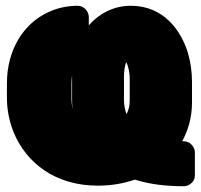

<svg xmlns="http://www.w3.org/2000/svg" viewBox="-20 -596 696 666"><path d="M230 -335V-259C230 -245 230 -233 232 -218C229 -230 228 -243 228 -258V-307C228 -317 229 -326 230 -335ZM288 -508V-538C288 -554 273 -576 250 -576C215 -576 181 -569 150 -555C61 -515 4 -423 4 -306V-258C4 -215 12 -176 27 -138C71 -30 173 48 319 48C368 48 410 40 448 27C497 43 555 50 618 50C634 50 656 36 656 13V-68C656 -84 641 -106 618 -106H612C632 -143 646 -188 646 -240V-312C646 -347 641 -381 632 -412C608 -491 547 -576 434 -576C370 -576 320 -545 288 -508ZM419 -200C413 -215 410 -232 410 -252V-330C410 -349 413 -371 418 -380C424 -370 430 -346 430 -321V-248C430 -229 426 -214 419 -200Z"/></svg>

Font: Asimov Print
Style: E
Weight: 500
Designer: Google
Version: Version 2.000980; 2014